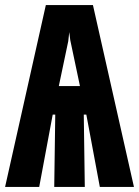

<svg xmlns="http://www.w3.org/2000/svg" viewBox="-27 -734 547 754"><path d="M-7 0H127L180 -284H190L186 0H306L302 -284H312L365 0H499L338 -714H153ZM204 -396 241 -572C242 -579 243 -589 245 -608C247 -590 248 -582 249 -576L287 -396Z"/></svg>

Font: Noto Sans Mono ExtraCondensed ExtraBold
Style: Regular
Weight: 800
Width: 2
Designer: Monotype Design Team
Foundry: Monotype Imaging Inc.
Version: Version 2.014